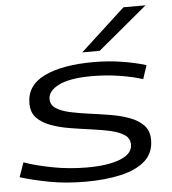

<svg xmlns="http://www.w3.org/2000/svg" viewBox="-55 -841 808 901"><g transform="rotate(-5 349.0 -390.0)"><path d="M5 -38 29 -106Q81 -87 161 -71.5Q241 -56 325 -56Q424 -56 481.5 -79Q539 -102 539 -145Q539 -175 514 -191.5Q489 -208 448 -217Q407 -226 358.5 -232.5Q310 -239 261 -247Q212 -255 171 -270Q130 -285 105.5 -310.5Q81 -336 81 -379Q81 -464 165.5 -505Q250 -546 398 -546Q465 -546 529 -536Q593 -526 644 -510L623 -446Q573 -462 510.5 -471.5Q448 -481 384 -481Q281 -481 229 -455.5Q177 -430 177 -391Q177 -363 201.5 -347Q226 -331 267 -322Q308 -313 357 -306.5Q406 -300 454.5 -292Q503 -284 544 -269Q585 -254 610 -228Q635 -202 635 -159Q635 -97 593 -60Q551 -23 478 -6.5Q405 10 313 10Q221 10 143.5 -4.5Q66 -19 5 -38ZM349 -596 560 -790H664L431 -596Z"/></g></svg>

Font: Georama ExtraExtended
Style: Italic
Weight: 400
Width: 8
Italic angle: -9°
Designer: Jean-Baptiste Levee
Foundry: Production Type
Version: Version 1.000